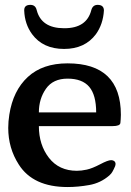

<svg xmlns="http://www.w3.org/2000/svg" viewBox="-20 -732 528 774"><path d="M252.4 22Q113.3 22 55.7 -68.8Q13.2 -134.8 13.2 -216.3Q13.2 -242.2 17.6 -270Q32.7 -366.7 92 -421.6Q151.4 -476.6 252.4 -476.6Q467.3 -476.6 467.3 -269Q466.8 -249 465.3 -236.3Q463.9 -223.6 433.6 -223.6H136.7Q136.7 -148.4 177.2 -95.9Q217.8 -43.5 290 -43.5Q308.1 -43.5 330.1 -48.3Q352.1 -53.2 383.8 -69.8Q415 -86.4 428.2 -86.4Q435.1 -86.4 440.9 -82.5Q445.8 -77.6 445.8 -71.3Q445.8 -63 438.5 -49.8Q432.1 -36.6 428 -32.2Q423.8 -27.8 420.4 -24.4Q385.3 5.9 339.8 13.9Q294.4 22 252.4 22ZM136.7 -278.8H367.7Q367.7 -349.1 339.6 -382.1Q311.5 -415 252.4 -415Q193.8 -415 165.3 -374.3Q136.7 -333.5 136.7 -278.8ZM238.3 -534.7Q153.3 -534.7 109.4 -594.2Q79.6 -634.8 77.6 -689.5V-690.9Q77.6 -712.4 102.5 -712.4Q123 -712.4 127.9 -691.4Q146.5 -618.7 237.3 -618.2H239.7Q329.6 -618.2 348.1 -691.4Q354 -712.4 373.5 -712.4Q398.9 -712.4 398.9 -689.5Q395.5 -634.3 366.7 -594.2Q322.3 -534.7 238.3 -534.7Z"/></svg>

Font: Caudex
Style: Bold
Weight: 700
Version: Version 1.01